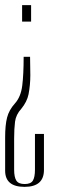

<svg xmlns="http://www.w3.org/2000/svg" viewBox="-33 -528 245 747"><path d="M-13 136Q-13 199 62.5 199Q138 199 138 133V-7H103V132Q103 161 95 174.5Q87 188 63 188Q39 188 30.5 174.5Q22 161 22 132V11Q22 -27 25.5 -54.5Q29 -82 50 -105Q72 -132 78 -161Q85 -197 85 -235.5Q85 -274 84 -307H59Q59 -238 53.5 -194.5Q48 -151 25 -125.5Q2 -100 -5.5 -70.5Q-13 -41 -13 6ZM88 -508V-444H53V-508Z"/></svg>

Font: Dorsa
Style: Regular
Weight: 400
Version: Version 1.002